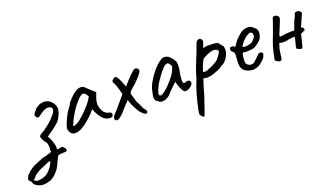

<svg xmlns="http://www.w3.org/2000/svg" viewBox="-178 -895 2857 1664"><g transform="rotate(-20 1251.0 -63.5)"><path d="M-79 265Q-88 243 -91 238.5Q-94 234 -110 218Q-110 211 -105.5 198Q-101 185 -94 176Q-51 125 27 98Q29 97 35.5 94Q42 91 48 91Q51 91 53 87.5Q55 84 57 82.5Q59 81 63 84Q66 83 70.5 79.5Q75 76 81 78Q82 79 113.5 69.5Q145 60 157 56Q159 30 159 16Q159 -28 142 -43Q132 -53 124.5 -71.5Q117 -90 113 -98Q118 -116 134 -123Q166 -139 211.5 -176Q257 -213 288 -256Q300 -273 300 -286Q300 -312 263 -316Q226 -316 166 -266Q158 -264 156 -264Q140 -264 132 -291Q134 -301 139 -308.5Q144 -316 154 -327L167 -344Q173 -347 184 -354.5Q195 -362 202.5 -366Q210 -370 220 -370Q224 -370 232 -372.5Q240 -375 245 -375Q292 -373 319 -339Q343 -308 343 -278Q343 -244 309 -186Q288 -154 198 -94L177 -79Q189 -64 202.5 -26Q216 12 216 37Q216 43 214 51Q222 53 240.5 49.5Q259 46 264 46Q268 50 275.5 57Q283 64 287 69.5Q291 75 291 80V83Q291 88 287.5 92Q284 96 279 97Q274 98 262 98Q249 98 234 99Q219 100 207 105Q200 115 193 129.5Q186 144 183 151Q169 184 153 210Q137 236 107 261Q94 272 81 280Q68 288 61 288Q28 299 2 299Q-45 299 -79 265ZM-31 250Q-15 250 7 245Q29 240 45 231Q75 213 106 167Q119 147 124 130Q121 127 116 127Q109 127 99 132Q89 137 86 138Q82 140 76.5 142.5Q71 145 63 148Q34 158 3.5 174.5Q-27 191 -42 209Q-52 222 -66 233Q-54 248 -41 248Q-41 250 -31 250Z M364 -57Q364 -68 359 -74Q357 -76 357 -83Q357 -99 372.5 -137.5Q388 -176 413 -221Q419 -227 428.5 -242Q438 -257 441 -259Q441 -263 444 -266.5Q447 -270 451 -270V-276Q451 -285 484 -319.5Q517 -354 538 -367Q563 -384 589 -384Q607 -384 620 -374Q625 -368 666 -331L703 -298L685 -248Q676 -221 676 -199Q676 -161 698 -126Q703 -115 718 -105Q733 -95 748 -93Q770 -89 770 -71Q770 -51 752 -47Q748 -46 740 -46Q681 -46 638 -129Q634 -135 627.5 -151Q621 -167 620 -173Q614 -165 605 -154Q596 -143 588 -135Q479 -26 416 -26Q396 -26 380 -36Q377 -42 370.5 -48.5Q364 -55 364 -57ZM484 -120Q570 -194 608 -249L630 -285Q620 -306 609 -315.5Q598 -325 589 -325Q568 -325 523 -272.5Q478 -220 441 -149Q432 -132 425 -114.5Q418 -97 416 -92Q416 -87 426.5 -89Q437 -91 452.5 -99Q468 -107 484 -120Z M1058 -1Q1061 7 1061 12Q1061 24 1047 25Q1036 26 1016.5 8Q997 -10 985 -30L970 -59V-58Q967 -65 957.5 -84Q948 -103 946 -112Q939 -135 936 -141Q892 -95 872 -71Q849 -43 827.5 -26Q806 -9 795 -7Q785 -6 778 -12Q771 -18 771 -28Q771 -43 787 -62Q813 -88 863 -148L911 -205L899 -250Q884 -303 874 -317Q867 -330 867 -334Q867 -337 872 -347L874 -348Q881 -356 887 -360Q893 -364 900 -364Q906 -364 909 -363Q919 -356 932 -329.5Q945 -303 954 -277V-278L962 -255L1016 -315Q1048 -348 1064.5 -361.5Q1081 -375 1092 -375Q1100 -375 1112 -365Q1118 -361 1118 -346Q1123 -331 1037 -245Q1016 -230 1000 -214.5Q984 -199 980 -190L981 -187Q979 -183 982.5 -171Q986 -159 989.5 -148.5Q993 -138 995 -131L1001 -107Q1003 -101 1005.5 -96.5Q1008 -92 1010 -89Q1018 -75 1020 -69V-70Q1025 -58 1038 -28Q1042 -21 1043 -21Q1049 -17 1051 -13Q1052 -11 1054.5 -7Q1057 -3 1058 -1Z M1220 -27Q1207 -27 1196 -29.5Q1185 -32 1185 -36Q1185 -39 1184 -40Q1183 -41 1180 -41Q1179 -42 1174 -46Q1169 -50 1162 -53Q1153 -67 1153 -83Q1153 -100 1162 -136Q1165 -168 1192 -216Q1219 -264 1255.5 -307Q1292 -350 1321 -367Q1336 -382 1359 -382Q1377 -382 1393 -373Q1407 -365 1422.5 -346Q1438 -327 1447 -307Q1451 -292 1451 -278Q1451 -263 1447 -231Q1442 -213 1438.5 -187Q1435 -161 1435 -142Q1433 -128 1437 -119.5Q1441 -111 1448 -111Q1453 -111 1459 -114Q1469 -119 1481 -119Q1492 -119 1499 -113Q1506 -107 1506 -95Q1506 -77 1481.5 -59Q1457 -41 1435 -41Q1420 -41 1407.5 -64.5Q1395 -88 1383 -125L1377 -148L1334 -107L1311 -84Q1295 -68 1293 -65Q1282 -46 1238 -29Q1228 -27 1220 -27ZM1358 -204Q1389 -245 1397 -285Q1393 -297 1384 -309Q1375 -321 1368 -322Q1348 -322 1326 -299Q1304 -276 1274 -235L1241 -186Q1235 -178 1220 -143.5Q1205 -109 1205 -102Q1205 -80 1218 -80Q1228 -80 1241 -88Q1265 -102 1300 -137Q1335 -172 1358 -204Z M1477 183Q1477 168 1497 84.5Q1517 1 1536 -51Q1537 -55 1549 -84Q1561 -113 1572 -154Q1580 -183 1614 -267L1643 -339L1666 -402Q1669 -410 1676.5 -416.5Q1684 -423 1690 -425Q1692 -426 1697 -426Q1711 -426 1721 -410Q1724 -404 1724 -398Q1724 -388 1712 -359L1705 -339L1741 -347Q1755 -347 1764 -346Q1800 -346 1809 -344Q1831 -343 1840.5 -336Q1850 -329 1859 -314Q1877 -297 1879 -284Q1881 -272 1881 -265Q1881 -233 1862 -199.5Q1843 -166 1817 -149Q1807 -145 1800 -141Q1793 -137 1791 -136Q1789 -128 1745.5 -110.5Q1702 -93 1674 -89Q1664 -87 1651 -87Q1640 -87 1634 -90Q1622 -92 1618.5 -92Q1615 -92 1615 -88Q1590 -14 1574 47Q1539 153 1527 185.5Q1515 218 1510 223Q1499 219 1488 205.5Q1477 192 1477 183ZM1646 -142Q1667 -142 1710.5 -161.5Q1754 -181 1779 -202Q1800 -227 1811.5 -243.5Q1823 -260 1823 -269Q1823 -273 1819 -277Q1809 -292 1783 -292Q1750 -292 1704 -267Q1684 -260 1675.5 -248.5Q1667 -237 1660 -220Q1653 -203 1649 -194Q1633 -156 1635 -146Q1636 -142 1646 -142Z M1944 -115Q1944 -133 1947 -157L1949 -193Q1949 -202 1947 -207Q1945 -212 1938 -218Q1936 -220 1928 -228Q1920 -236 1921 -241L1920 -246Q1920 -253 1922.5 -259Q1925 -265 1928 -265Q1931 -265 1936 -266.5Q1941 -268 1945 -267Q1959 -267 1959 -261Q1963 -253 1972.5 -259.5Q1982 -266 1991 -285Q2005 -307 2032.5 -331.5Q2060 -356 2078 -366Q2085 -370 2101 -373.5Q2117 -377 2129 -377Q2147 -377 2160.5 -369Q2174 -361 2188 -346Q2207 -332 2207 -302Q2207 -281 2197 -259Q2193 -244 2165.5 -221Q2138 -198 2115 -189Q2087 -182 2051 -182Q2027 -182 2020 -186Q2008 -193 2003 -132Q2002 -125 2002 -113Q2002 -96 2007 -86Q2008 -85 2014 -78.5Q2020 -72 2029 -67.5Q2038 -63 2048 -63Q2057 -63 2062 -65Q2073 -68 2083 -76.5Q2093 -85 2111 -103Q2127 -119 2134 -125Q2139 -134 2154 -134Q2158 -134 2168 -132Q2177 -125 2177 -117Q2177 -109 2167 -87Q2162 -77 2142.5 -59.5Q2123 -42 2108 -32Q2077 -15 2046 -15Q2027 -15 2002 -24Q1970 -37 1957 -57.5Q1944 -78 1944 -115ZM2151 -282Q2154 -290 2154 -298Q2154 -313 2148 -319Q2141 -326 2132 -326Q2118 -326 2103 -314Q2093 -311 2073.5 -292Q2054 -273 2040 -254.5Q2026 -236 2031 -233Q2029 -230 2041 -228.5Q2053 -227 2061 -227Q2071 -229 2090 -232Q2109 -235 2121.5 -245.5Q2134 -256 2151 -282Z M2577 -361Q2591 -361 2601.5 -352.5Q2612 -344 2612 -331Q2612 -329 2610 -321Q2613 -334 2589 -278Q2565 -222 2563 -218V-215Q2577 -215 2581.5 -206.5Q2586 -198 2585 -184Q2576 -182 2568 -177Q2560 -172 2555 -172Q2552 -172 2548 -169Q2544 -166 2543 -162Q2541 -158 2536 -131L2518 -59Q2516 -52 2511 -47Q2506 -42 2502 -41Q2498 -42 2486.5 -46.5Q2475 -51 2471 -53.5Q2467 -56 2463 -59V-65Q2463 -79 2468 -94Q2476 -118 2484 -161Q2476 -164 2444 -158.5Q2412 -153 2409 -153Q2403 -150 2385 -150Q2356 -150 2344 -155L2338 -152Q2336 -143 2332 -132Q2321 -101 2321 -86Q2319 -72 2317 -63Q2315 -53 2313 -33Q2312 -5 2294 -5Q2283 -5 2270 -13Q2263 -17 2251 -29L2267 -106Q2270 -115 2273.5 -131Q2277 -147 2281 -157L2292 -188Q2304 -223 2314 -245Q2314 -245 2335 -304Q2338 -311 2348.5 -342.5Q2359 -374 2361 -379Q2365 -390 2377 -390Q2393 -391 2404.5 -382.5Q2416 -374 2417 -362Q2417 -359 2416 -352.5Q2415 -346 2414 -343L2362 -216V-208Q2366 -205 2376 -205Q2384 -205 2400.5 -208Q2417 -211 2421 -211Q2430 -212 2448 -213Q2466 -214 2484 -214Q2498 -214 2499 -213L2510 -245Q2526 -294 2544 -324Q2545 -327 2548 -335.5Q2551 -344 2555 -355Q2566 -361 2577 -361Z"/></g></svg>

Font: Caveat
Style: Regular
Weight: 400
Designer: Pablo Impallari
Foundry: Pablo Impallari
Version: Version 1.500; ttfautohint (v1.6)